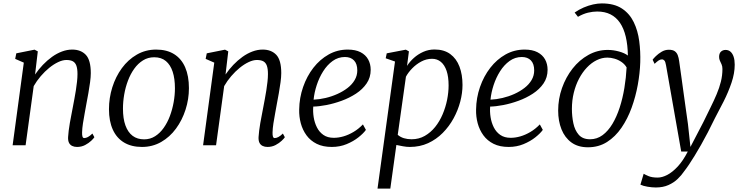

<svg xmlns="http://www.w3.org/2000/svg" viewBox="-20 -851 4354 1125"><path d="M185.5 -414.5Q206 -444.5 231.2 -471Q256.5 -497.5 284.8 -517.8Q313 -538 343 -549.2Q373 -560.5 403 -560.5Q453.5 -560.5 482.8 -529.8Q512 -499 512 -422.5Q512 -400 507.8 -369Q503.5 -338 497.8 -305.2Q492 -272.5 486.5 -244Q482 -217.5 476.2 -187.2Q470.5 -157 466 -127.8Q461.5 -98.5 461 -75.5Q460.5 -59.5 463.2 -50.8Q466 -42 473.5 -42Q483.5 -42 495.2 -48.2Q507 -54.5 521.5 -68.5L533 -47Q529 -40 514.5 -26.2Q500 -12.5 478.8 -1.2Q457.5 10 431.5 10Q415 10 402.8 4Q390.5 -2 384.2 -14.5Q378 -27 379 -48Q380 -64 382.5 -85.2Q385 -106.5 389.2 -130.2Q393.5 -154 398.2 -178.2Q403 -202.5 407 -224.5Q411 -246.5 415.8 -271.2Q420.5 -296 424.5 -321.5Q428.5 -347 431.2 -371.5Q434 -396 434 -417Q434 -448.5 427.5 -466.2Q421 -484 407 -491.8Q393 -499.5 369 -499.5Q347 -499.5 321 -487.2Q295 -475 268.8 -453.8Q242.5 -432.5 218.8 -404.8Q195 -377 177.5 -346.5L130 0H54L119.5 -484L69 -506L75.5 -538.5L182.5 -560L201.5 -550Z M895 -560.5Q957.5 -560.5 1000.2 -533.8Q1043 -507 1065 -456.5Q1087 -406 1087 -334.5Q1087 -270 1067.2 -208.5Q1047.5 -147 1011.2 -97.5Q975 -48 924.2 -19Q873.5 10 812 10Q750 10 706.8 -16Q663.5 -42 641 -91.5Q618.5 -141 618.5 -211Q618.5 -277 638 -339.2Q657.5 -401.5 694 -451.5Q730.5 -501.5 781.8 -531Q833 -560.5 895 -560.5ZM883.5 -515.5Q847 -515.5 817.8 -497.2Q788.5 -479 766.5 -448.2Q744.5 -417.5 729.8 -378.5Q715 -339.5 707.8 -297.2Q700.5 -255 700.5 -214.5Q700.5 -156 715 -116Q729.5 -76 757 -55.2Q784.5 -34.5 824.5 -34.5Q860 -34.5 888.8 -52.8Q917.5 -71 939.2 -101.8Q961 -132.5 975.5 -171.2Q990 -210 997.5 -252Q1005 -294 1005 -334Q1005 -390 991.8 -430.5Q978.5 -471 952 -493.2Q925.5 -515.5 883.5 -515.5Z M1301.5 -414.5Q1322 -444.5 1347.2 -471Q1372.5 -497.5 1400.8 -517.8Q1429 -538 1459 -549.2Q1489 -560.5 1519 -560.5Q1569.5 -560.5 1598.8 -529.8Q1628 -499 1628 -422.5Q1628 -400 1623.8 -369Q1619.5 -338 1613.8 -305.2Q1608 -272.5 1602.5 -244Q1598 -217.5 1592.2 -187.2Q1586.5 -157 1582 -127.8Q1577.5 -98.5 1577 -75.5Q1576.5 -59.5 1579.2 -50.8Q1582 -42 1589.5 -42Q1599.5 -42 1611.2 -48.2Q1623 -54.5 1637.5 -68.5L1649 -47Q1645 -40 1630.5 -26.2Q1616 -12.5 1594.8 -1.2Q1573.5 10 1547.5 10Q1531 10 1518.8 4Q1506.5 -2 1500.2 -14.5Q1494 -27 1495 -48Q1496 -64 1498.5 -85.2Q1501 -106.5 1505.2 -130.2Q1509.5 -154 1514.2 -178.2Q1519 -202.5 1523 -224.5Q1527 -246.5 1531.8 -271.2Q1536.5 -296 1540.5 -321.5Q1544.5 -347 1547.2 -371.5Q1550 -396 1550 -417Q1550 -448.5 1543.5 -466.2Q1537 -484 1523 -491.8Q1509 -499.5 1485 -499.5Q1463 -499.5 1437 -487.2Q1411 -475 1384.8 -453.8Q1358.5 -432.5 1334.8 -404.8Q1311 -377 1293.5 -346.5L1246 0H1170L1235.5 -484L1185 -506L1191.5 -538.5L1298.5 -560L1317.5 -550Z M2124 -90Q2110 -70 2080.5 -46.5Q2051 -23 2011 -6.5Q1971 10 1924 10Q1872.5 10 1835.8 -8.2Q1799 -26.5 1776 -58Q1753 -89.5 1742.5 -128.5Q1732 -167.5 1733 -209Q1734 -278 1756 -341.2Q1778 -404.5 1816.2 -453.8Q1854.5 -503 1905.8 -531.8Q1957 -560.5 2017.5 -560.5Q2063 -560.5 2092.8 -545Q2122.5 -529.5 2137.2 -502.8Q2152 -476 2152 -442Q2152 -397 2128.2 -362.2Q2104.5 -327.5 2065.8 -302.2Q2027 -277 1981.8 -260.5Q1936.5 -244 1892.5 -235.5Q1848.5 -227 1815.5 -226.5Q1813 -196.5 1818 -164.5Q1823 -132.5 1836.8 -105Q1850.5 -77.5 1874.8 -60.5Q1899 -43.5 1936 -43.5Q1963.5 -43.5 1992.8 -52Q2022 -60.5 2051.2 -77.8Q2080.5 -95 2106.5 -122ZM2001 -517Q1961.5 -517 1929.2 -493.8Q1897 -470.5 1873.5 -433.2Q1850 -396 1835.8 -352.2Q1821.5 -308.5 1817.5 -267Q1852 -268.5 1888 -277Q1924 -285.5 1957.2 -300.5Q1990.5 -315.5 2016.8 -335.8Q2043 -356 2058.2 -382Q2073.5 -408 2073.5 -438.5Q2073.5 -477 2054.2 -497Q2035 -517 2001 -517Z M2192 254 2294.5 -490.5 2240 -509.5 2246 -538.5 2358 -560 2376 -550 2365 -465Q2381 -490 2405.2 -511.8Q2429.5 -533.5 2460.2 -547.2Q2491 -561 2526 -561Q2582 -561 2618.2 -534.2Q2654.5 -507.5 2672.2 -460.8Q2690 -414 2690 -353Q2690 -306 2676.8 -255.5Q2663.5 -205 2637.8 -157.8Q2612 -110.5 2574.5 -72.5Q2537 -34.5 2488.5 -12.2Q2440 10 2381 10Q2362.5 10 2341.8 6.2Q2321 2.5 2302.5 -1.5L2267 254ZM2310.5 -61Q2326 -47.5 2346.8 -41.2Q2367.5 -35 2391.5 -35Q2434.5 -35 2469 -54.8Q2503.5 -74.5 2529.8 -107.2Q2556 -140 2573.5 -181.2Q2591 -222.5 2599.8 -266.2Q2608.5 -310 2608.5 -350.5Q2608.5 -401 2596.8 -435.8Q2585 -470.5 2563.2 -488.5Q2541.5 -506.5 2511.5 -506.5Q2478.5 -506.5 2448.5 -490.5Q2418.5 -474.5 2395 -450.2Q2371.5 -426 2358.5 -401.5Z M3160.5 -90Q3146.5 -70 3117 -46.5Q3087.5 -23 3047.5 -6.5Q3007.5 10 2960.5 10Q2909 10 2872.2 -8.2Q2835.5 -26.5 2812.5 -58Q2789.5 -89.5 2779 -128.5Q2768.5 -167.5 2769.5 -209Q2770.5 -278 2792.5 -341.2Q2814.5 -404.5 2852.8 -453.8Q2891 -503 2942.2 -531.8Q2993.5 -560.5 3054 -560.5Q3099.5 -560.5 3129.2 -545Q3159 -529.5 3173.8 -502.8Q3188.5 -476 3188.5 -442Q3188.5 -397 3164.8 -362.2Q3141 -327.5 3102.2 -302.2Q3063.5 -277 3018.2 -260.5Q2973 -244 2929 -235.5Q2885 -227 2852 -226.5Q2849.5 -196.5 2854.5 -164.5Q2859.5 -132.5 2873.2 -105Q2887 -77.5 2911.2 -60.5Q2935.5 -43.5 2972.5 -43.5Q3000 -43.5 3029.2 -52Q3058.5 -60.5 3087.8 -77.8Q3117 -95 3143 -122ZM3037.5 -517Q2998 -517 2965.8 -493.8Q2933.5 -470.5 2910 -433.2Q2886.5 -396 2872.2 -352.2Q2858 -308.5 2854 -267Q2888.5 -268.5 2924.5 -277Q2960.5 -285.5 2993.8 -300.5Q3027 -315.5 3053.2 -335.8Q3079.5 -356 3094.8 -382Q3110 -408 3110 -438.5Q3110 -477 3090.8 -497Q3071.5 -517 3037.5 -517Z M3425 12Q3367 12 3328.2 -16.2Q3289.5 -44.5 3270 -93.2Q3250.5 -142 3250.5 -203Q3250.5 -271.5 3273 -335.2Q3295.5 -399 3335.2 -449.5Q3375 -500 3427.8 -529.2Q3480.5 -558.5 3541 -558.5Q3574 -558.5 3607.2 -549.2Q3640.5 -540 3659 -525.5Q3658 -588 3646.5 -636.2Q3635 -684.5 3612.8 -717.2Q3590.5 -750 3557.2 -766.8Q3524 -783.5 3479 -783.5Q3454 -783.5 3425.5 -776.8Q3397 -770 3366.5 -752.5L3347 -777.5Q3372 -795 3400 -807Q3428 -819 3455.2 -825Q3482.5 -831 3506 -831Q3578.5 -831 3623.8 -801.2Q3669 -771.5 3693.2 -721.5Q3717.5 -671.5 3725.5 -610.2Q3733.5 -549 3731.5 -486Q3729.5 -422.5 3717 -353.8Q3704.5 -285 3681 -220Q3657.5 -155 3621.5 -102.5Q3585.5 -50 3536.8 -19Q3488 12 3425 12ZM3437.5 -35Q3478 -35 3510.8 -59.2Q3543.5 -83.5 3568.5 -125.2Q3593.5 -167 3611 -221Q3628.5 -275 3638.5 -335.5Q3648.5 -396 3651.5 -456Q3640 -475.5 3621.2 -488.2Q3602.5 -501 3580.8 -507.2Q3559 -513.5 3539 -513.5Q3506.5 -513.5 3475.8 -498.2Q3445 -483 3418.8 -455.2Q3392.5 -427.5 3372.8 -390Q3353 -352.5 3342 -307.5Q3331 -262.5 3331 -213Q3331 -169.5 3339.5 -128.8Q3348 -88 3371 -61.5Q3394 -35 3437.5 -35Z M3882.5 -468.5Q3879 -489.5 3873 -496.2Q3867 -503 3858.5 -503Q3848.5 -503 3838.8 -496.5Q3829 -490 3815.5 -477L3804 -501Q3808.5 -508 3822.8 -522Q3837 -536 3856.8 -547.8Q3876.5 -559.5 3899 -559.5Q3921.5 -559.5 3933.5 -551Q3945.5 -542.5 3951.2 -527.5Q3957 -512.5 3959.5 -492.5Q3966 -446.5 3972.5 -400.2Q3979 -354 3985.2 -308Q3991.5 -262 3998 -216Q4004.5 -170 4011 -124L4025.5 10L4101.5 -136Q4123.5 -181.5 4143.5 -221.8Q4163.5 -262 4179.2 -299.2Q4195 -336.5 4204 -372.8Q4213 -409 4213 -447Q4213 -462.5 4208 -473.8Q4203 -485 4198.2 -495.2Q4193.5 -505.5 4193.5 -517.5Q4193.5 -538.5 4204.5 -548.5Q4215.5 -558.5 4231.5 -558.5Q4248.5 -558.5 4260.2 -548.2Q4272 -538 4278.5 -518.8Q4285 -499.5 4285 -472Q4285 -421.5 4266.2 -366.2Q4247.5 -311 4220.5 -257.5Q4193.5 -204 4169 -158.5Q4148 -115 4127.5 -75.5Q4107 -36 4087.5 -1.8Q4068 32.5 4050.2 61.5Q4032.5 90.5 4017 113.5Q4001.5 136.5 3988.5 153Q3973.5 175.5 3951 197.2Q3928.5 219 3896.8 233.2Q3865 247.5 3822.5 247.5Q3800.5 247.5 3774 243Q3747.5 238.5 3732.5 231L3751.5 167Q3760 172.5 3780.2 181Q3800.5 189.5 3833.5 189.5Q3859.5 189.5 3889.5 174Q3919.5 158.5 3950.8 125Q3982 91.5 4010 37H3971.5Z"/></svg>

Font: Merriweather 36pt Light
Style: Italic
Weight: 300
Italic angle: -7.8°
Version: Version 2.101